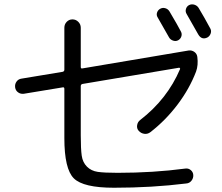

<svg xmlns="http://www.w3.org/2000/svg" viewBox="-20 -858 1040 901"><path d="M92 -418Q77 -416 65 -424.5Q53 -433 51 -448Q49 -463 57.5 -475Q66 -487 81 -489L274 -521Q282 -523 282 -531V-728Q282 -744 293 -755.5Q304 -767 320 -767Q336 -767 347.5 -755.5Q359 -744 359 -728V-544Q359 -535 367 -537L865 -621Q880 -623 892 -614.5Q904 -606 906 -591Q911 -552 900 -522Q869 -441 813 -367Q757 -293 686 -238Q673 -228 657.5 -230Q642 -232 631 -244Q621 -255 623.5 -270.5Q626 -286 638 -295Q765 -393 825 -534Q826 -536 824 -538.5Q822 -541 819 -540L367 -464Q359 -462 359 -454V-223Q359 -159 363.5 -127.5Q368 -96 388 -76Q408 -56 438.5 -51.5Q469 -47 532 -47Q699 -47 850 -67Q864 -69 875 -60Q886 -51 887 -37Q888 -22 878.5 -10Q869 2 854 3Q693 23 515 23Q371 23 326.5 -21Q282 -65 282 -210V-441Q282 -450 274 -448ZM775 -805Q817 -734 829 -710Q835 -699 831 -687Q827 -675 816 -669Q805 -663 792 -667.5Q779 -672 773 -683Q743 -737 720 -776Q713 -787 717 -799Q721 -811 732 -817Q743 -823 755.5 -819.5Q768 -816 775 -805ZM867 -834Q879 -840 892 -836Q905 -832 912 -821Q938 -778 967 -724Q973 -713 968.5 -700.5Q964 -688 953 -682Q926 -669 910 -697Q890 -733 856 -792Q849 -803 852.5 -815.5Q856 -828 867 -834Z"/></svg>

Font: Rounded Mplus 1c
Style: Regular
Weight: 400
Version: Version 1.059.20150529